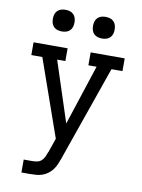

<svg xmlns="http://www.w3.org/2000/svg" viewBox="-101 -800 802 1083"><g transform="rotate(10 300.0 -258.5)"><path d="M99 215V141H148Q163 141 177 138Q191 135 201.5 125Q212 115 217.5 102Q223 89 228 76V75H229L257 -6L102 -447H39V-520H234V-447H187L300 -101L413 -446H366V-520H561V-447H498L307 99Q301 116 294 132.5Q287 149 276 163.5Q265 178 250.5 189Q236 200 219 206Q202 212 184 213.5Q166 215 148 215ZM415 -608Q402 -608 390 -611.5Q378 -615 369 -624Q360 -633 356.5 -645Q353 -657 353 -670Q353 -683 356.5 -695Q360 -707 369 -716Q378 -725 390 -728.5Q402 -732 415 -732Q428 -732 440 -728.5Q452 -725 461 -716Q470 -707 473.5 -695Q477 -683 477 -670Q477 -657 473.5 -645Q470 -633 461 -624Q452 -615 440 -611.5Q428 -608 415 -608ZM185 -608Q172 -608 160 -611.5Q148 -615 139 -624Q130 -633 126.5 -645Q123 -657 123 -670Q123 -683 126.5 -695Q130 -707 139 -716Q148 -725 160 -728.5Q172 -732 185 -732Q198 -732 210 -728.5Q222 -725 231 -716Q240 -707 243.5 -695Q247 -683 247 -670Q247 -657 243.5 -645Q240 -633 231 -624Q222 -615 210 -611.5Q198 -608 185 -608Z"/></g></svg>

Font: Iosevka HT Extended
Style: Regular
Weight: 400
Width: 7
Monospace: yes
Designer: Belleve Invis
Foundry: Belleve Invis
Version: Version 32.3.0; ttfautohint (v1.8.4)